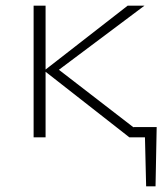

<svg xmlns="http://www.w3.org/2000/svg" viewBox="-20 -482 570 674"><path d="M493 172 488 -36H530L526 172ZM449 -36H519V0H449ZM434 0 135 -234 428 -462H487L168 -223L170 -250L494 0ZM98 0V-462H140V0Z"/></svg>

Font: Ysabeau SC ExtraLight
Style: Regular
Weight: 250
Designer: Christian Thalmann (Catharsis Fonts)
Version: Version 2.001;gftools[0.9.30]; featfreeze: smcp